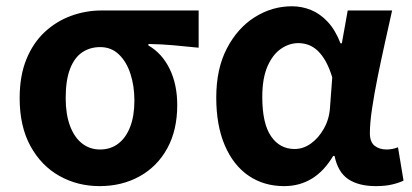

<svg xmlns="http://www.w3.org/2000/svg" viewBox="-20 -594 1345 627"><path d="M305.1 13.8Q233.6 13.8 174.3 -19.3Q115 -52.3 79.6 -116.7Q44.2 -181.1 44.2 -273.4Q44.2 -346.7 66.2 -400.5Q88.2 -454.2 126 -489.4Q163.9 -524.6 211.9 -542.2Q259.9 -559.8 312 -559.8H628.7V-438.2Q582.7 -442.7 545.9 -446.2Q509 -449.6 464.6 -450.4V-445.6Q508.9 -420.1 533.8 -369.5Q558.8 -318.8 558.8 -250.8Q558.8 -168.7 526.1 -109.3Q493.4 -50 435.8 -18.1Q378.3 13.8 305.1 13.8ZM306.6 -105.8Q340.9 -105.8 366 -124.8Q391.1 -143.7 405 -179.6Q418.9 -215.4 418.9 -265.6Q418.9 -313.5 405.9 -353.1Q393 -392.7 368.1 -416.4Q343.2 -440.2 307.1 -440.2Q273.8 -440.2 248.3 -423Q222.9 -405.9 208.7 -368.9Q194.5 -331.9 194.5 -273.4Q194.5 -220.9 208.6 -183.1Q222.7 -145.3 248 -125.6Q273.3 -105.8 306.6 -105.8Z M907.9 13.8Q841.6 13.8 791.7 -20.3Q741.9 -54.4 714 -119.5Q686.2 -184.6 686.2 -275.5Q686.2 -369.3 720.9 -435.9Q755.6 -502.4 812 -538Q868.4 -573.5 933.1 -573.5Q966 -573.5 995.6 -561.4Q1025.3 -549.3 1050.2 -522.7Q1075.1 -496.1 1092 -452.4H1096.3L1115.5 -559.8H1260.5Q1249.5 -509.8 1236.9 -453.7Q1224.4 -397.7 1213.3 -342.8Q1202.2 -287.8 1195.1 -240.2Q1187.9 -192.5 1187.9 -159.3Q1187.9 -130.2 1203.4 -118Q1218.9 -105.8 1242.5 -105.8Q1250.9 -105.8 1260.6 -107.5Q1270.3 -109.2 1279.7 -113L1297.8 -4.2Q1283.6 2.9 1261.1 8.3Q1238.5 13.8 1207.5 13.8Q1151.1 13.8 1117.2 -9Q1083.4 -31.8 1072.5 -84.8H1068Q1009.6 13.8 907.9 13.8ZM942.1 -107.4Q970.5 -107.4 995.6 -125.5Q1020.7 -143.6 1037.9 -174.4Q1055.2 -205.2 1057.6 -242.3L1065 -341.3Q1055.9 -371.4 1044 -392.9Q1032 -414.3 1018.1 -427.7Q1004.1 -441.2 987.9 -447.2Q971.6 -453.2 954 -453.2Q924.5 -453.2 897.3 -434.5Q870.2 -415.8 853.4 -377Q836.5 -338.2 836.5 -277.1Q836.5 -191 865 -149.2Q893.4 -107.4 942.1 -107.4Z"/></svg>

Font: Noto Sans HK Thin
Style: Regular
Weight: 100
Designer: Ryoko NISHIZUKA 西塚涼子 (kana, bopomofo & ideographs); Paul D. Hunt (Latin, Greek & Cyrillic); Sandoll Communications 산돌커뮤니
Foundry: Adobe
Version: Version 2.004-H2;hotconv 1.0.118;makeotfexe 2.5.65603